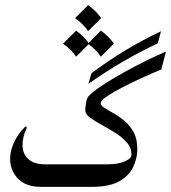

<svg xmlns="http://www.w3.org/2000/svg" viewBox="-20 -729 667 749"><path d="M293 0H141.1Q80.6 0 50 -32.2Q19.5 -64.5 19.5 -108.9Q19.5 -140.1 34.4 -173.1Q49.3 -206.1 79.1 -235.8L85.4 -231.9Q76.2 -213.9 72 -196.3Q67.9 -178.7 67.9 -163.1Q67.9 -129.4 90.1 -108.6Q112.3 -87.9 158.2 -87.9H293Q301.8 -87.9 306.9 -75.7Q312 -63.5 312 -47.9Q312 -30.8 307.4 -15.4Q302.7 0 293 0ZM627.4 -527.8 609.4 -458Q578.1 -445.3 537.6 -427Q497.1 -408.7 459.7 -389.4Q422.4 -370.1 397.7 -353.5Q373 -336.9 373 -327.1Q373 -317.4 387.5 -308.1Q401.9 -298.8 423.3 -286.9Q444.8 -274.9 466.1 -257.1Q487.3 -239.3 501.7 -212.4Q516.1 -185.5 515.6 -146Q515.6 -112.8 500.2 -78.9Q484.9 -44.9 446.3 -22.5Q407.7 0 336.9 0H290.5Q278.3 0 272.5 -13.4Q266.6 -26.9 266.6 -43.9Q266.6 -61 272.5 -74.5Q278.3 -87.9 290.5 -87.9H396Q441.4 -87.9 466.8 -99.4Q492.2 -110.8 492.7 -123.5Q493.7 -150.9 475.6 -172.1Q457.5 -193.4 430.4 -210.4Q403.3 -227.5 376.2 -242.2Q349.1 -256.8 330.8 -270.5Q312.5 -284.2 312.5 -299.3Q312.5 -306.2 315.4 -325.9Q318.4 -345.7 325.2 -353.5Q341.3 -371.1 378.7 -395.8Q416 -420.4 462.6 -446.3Q509.3 -472.2 553.5 -493.9Q597.7 -515.6 627.4 -527.8ZM324.7 -401.9 336.9 -443.4Q403.8 -493.2 469.2 -532.7Q534.7 -572.3 607.9 -606.9L595.7 -560.1Q522.5 -525.4 456.5 -486.8Q390.6 -448.2 324.7 -401.9ZM323.7 -709Q355 -687 374.5 -658.2L323.7 -607.4Q314 -622.6 301 -635Q288.1 -647.5 272.9 -658.2ZM276.9 -609.4Q308.1 -587.4 327.6 -558.6L276.9 -507.8Q267.1 -522.9 254.2 -535.4Q241.2 -547.9 226.1 -558.6ZM373.5 -609.4Q404.8 -587.4 424.3 -558.6L373.5 -507.8Q363.8 -522.9 350.8 -535.4Q337.9 -547.9 322.8 -558.6Z"/></svg>

Font: Lateef
Style: Regular
Weight: 400
Designer: SIL International
Foundry: SIL International
Version: Version 4.200